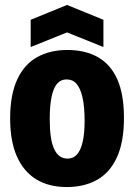

<svg xmlns="http://www.w3.org/2000/svg" viewBox="-20 -743 542 776"><path d="M250 13Q177 13 126 -18.5Q75 -50 48 -111.5Q21 -173 21 -264Q21 -360 49.5 -421.5Q78 -483 130 -512Q182 -541 252 -541Q325 -541 376.5 -511.5Q428 -482 454.5 -421.5Q481 -361 481 -266Q481 -169 452.5 -107Q424 -45 372 -16Q320 13 250 13ZM253 -102Q276 -102 291 -118.5Q306 -135 314 -169Q322 -203 322 -255Q322 -312 313.5 -349Q305 -386 289.5 -404Q274 -422 249 -422Q226 -422 211 -405Q196 -388 188.5 -352Q181 -316 181 -260Q181 -179 199 -140.5Q217 -102 253 -102ZM104 -553V-663L251 -723L398 -663V-553L251 -612Z"/></svg>

Font: Bricolage Grotesque 72pt SemiCondensed ExtraBold
Style: Regular
Weight: 800
Width: 4
Designer: Mathieu Triay
Foundry: Atelier Triay
Version: Version 1.001;gftools[0.9.33.dev8+g029e19f]